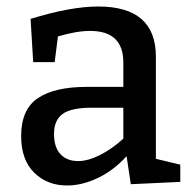

<svg xmlns="http://www.w3.org/2000/svg" viewBox="-20 -560 591 590"><path d="M459 -72 534 -54V-1L382 6L369 -80Q329 -36 280.5 -13Q232 10 186 10Q125 10 85 -29.5Q45 -69 45 -142Q45 -224 96.5 -258.5Q148 -293 246 -293H359V-368Q359 -465 257 -465Q215 -465 158 -448L148 -369H82L74 -502Q197 -540 282 -540Q459 -540 459 -386ZM220 -65Q250 -65 287 -83.5Q324 -102 359 -134V-229H262Q198 -229 172 -209.5Q146 -190 146 -149Q146 -107 166 -86Q186 -65 220 -65Z"/></svg>

Font: Bitter Pro Medium
Style: Regular
Weight: 500
Designer: Sol Matas, and Bitter project Authors
Foundry: Sol Matas
Version: Version 1.010